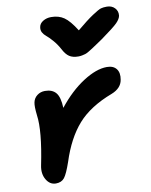

<svg xmlns="http://www.w3.org/2000/svg" viewBox="-89 -866 740 943"><g transform="rotate(-10 280.5 -394.0)"><path d="M508.8 -799.8Q533.7 -799.8 548.6 -784.2Q563.5 -768.6 561 -746.1Q558.6 -730 540.3 -711.4Q522 -692.9 458 -647Q447.3 -639.6 428 -626.7Q408.7 -613.8 402.3 -609.6Q396 -605.5 383.8 -598.1Q371.6 -590.8 365 -588.9Q358.4 -586.9 349.1 -585Q339.8 -583 330.1 -583Q301.8 -583 284.7 -594.5Q267.6 -606 253.9 -632.8Q239.7 -659.2 221.4 -679.9Q203.1 -700.7 191.7 -709.7Q180.2 -718.8 173.6 -730.7Q167 -742.7 169.9 -757.8Q172.9 -775.4 190.4 -786.1Q208 -796.9 231 -796.9Q268.6 -796.9 295.2 -778.6Q321.8 -760.3 354 -709Q404.8 -751.5 436.3 -772.2Q467.8 -793 479.7 -796.4Q491.7 -799.8 508.8 -799.8ZM112.8 12.2Q83 12.2 65.4 -17.6Q47.9 -47.4 56.2 -87.9Q90.3 -254.9 79.1 -334Q73.7 -379.4 78.1 -398.9Q82.5 -419.4 99.1 -432.1Q115.7 -444.8 138.2 -444.8Q174.3 -444.8 192.6 -423.1Q210.9 -401.4 212.9 -347.2Q272.5 -422.4 338.9 -465.1Q405.3 -507.8 458 -507.8Q490.2 -507.8 505.4 -488Q520.5 -468.3 514.2 -434.1Q507.3 -393.1 459 -374Q346.7 -331.5 286.4 -263.2Q226.1 -194.8 189.9 -82Q170.4 -25.4 155.8 -6.6Q141.1 12.2 112.8 12.2Z"/></g></svg>

Font: Shantell Sans Irregular
Style: Italic
Weight: 600
Italic angle: -11.31°
Designer: Stephen Nixon, Anya Danilova, Shantell Martin
Foundry: Arrow Type
Version: Version 1.006;[9816181b4]